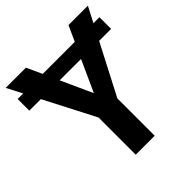

<svg xmlns="http://www.w3.org/2000/svg" viewBox="-189 -822 953 953"><g transform="rotate(-45 287.5 -345.5)"><path d="M354 0H221V-261L83 -528H2V-610H41L-1 -691H141L178 -610H403L440 -691H576L534 -610H576V-528H492L354 -262ZM290 -363 365 -528H215Z"/></g></svg>

Font: Trujillo Medium
Style: Regular
Weight: 500
Designer: Fira Sans original fonts by bBox Type GmbH, Carrois Corporate GbR, & Edenspiekermann AG / Changes by Cristiano Sobral
Foundry: Fira Sans original fonts by bBox Type GmbH, Carrois Corporate GbR, & Edenspiekermann AG / Changes by Cristiano Sobral
Version: Version 4.301;October 17, 2021;FontCreator 14.0.0.2814 64-bi